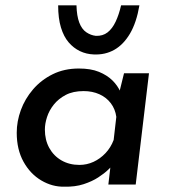

<svg xmlns="http://www.w3.org/2000/svg" viewBox="-20 -695 635 723"><path d="M222 8Q177 9 135.5 -15.5Q94 -40 68.5 -86Q43 -132 43 -195Q43 -238 58.5 -280.5Q74 -323 104.5 -358.5Q135 -394 178.5 -415.5Q222 -437 277 -437Q322 -437 352.5 -424.5Q383 -412 403 -392.5Q423 -373 434 -348L425 -330L447 -419H541L491 0H388L400 -103L408 -77Q402 -70 387.5 -56Q373 -42 350 -27Q327 -12 295 -1.5Q263 9 222 8ZM279 -74Q307 -74 332 -85.5Q357 -97 377 -118Q397 -139 408 -168L418 -255Q414 -284 397.5 -306Q381 -328 354.5 -340Q328 -352 295 -352Q255 -352 227.5 -337.5Q200 -323 182.5 -301Q165 -279 157 -254Q149 -229 149 -207Q149 -168 165.5 -138Q182 -108 211.5 -91Q241 -74 279 -74ZM333 -490Q305 -491 281 -502.5Q257 -514 238.5 -535.5Q220 -557 209.5 -591.5Q199 -626 199 -675H268Q269 -635 278.5 -610Q288 -585 305 -573.5Q322 -562 341 -560Q367 -559 385 -573Q403 -587 415.5 -613.5Q428 -640 436 -675H505Q494 -610 469.5 -568.5Q445 -527 410.5 -507.5Q376 -488 333 -490Z"/></svg>

Font: Josefin Sans Thin Medium
Style: Italic
Weight: 500
Italic angle: -7°
Version: Version 2.000